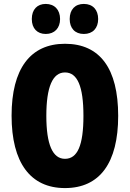

<svg xmlns="http://www.w3.org/2000/svg" viewBox="-20 -948 661 978"><path d="M142 -851C142 -803 170 -775 213 -775C258 -775 286 -805 286 -851C286 -898 258 -928 213 -928C170 -928 142 -900 142 -851ZM335 -851C335 -804 362 -775 407 -775C453 -775 480 -805 480 -851C480 -898 453 -928 407 -928C363 -928 335 -900 335 -851ZM582 -358C582 -599 489 -725 311 -725C134 -725 39 -597 39 -359C39 -119 135 10 311 10C488 10 582 -118 582 -358ZM216 -358C216 -505 248 -579 311 -579C374 -579 405 -509 405 -358C405 -208 375 -139 311 -139C248 -139 216 -212 216 -358Z"/></svg>

Font: Noto Sans Georgian ExtraCondensed Black
Style: Regular
Weight: 900
Width: 2
Designer: Monotype Design Team, Akaki Razmadze
Foundry: Google LLC
Version: Version 2.005